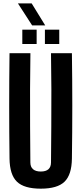

<svg xmlns="http://www.w3.org/2000/svg" viewBox="-20 -1118 486 1147"><path d="M223.6 9.1Q124.1 9.1 81.2 -32.5Q38.2 -74.1 36.9 -170.5Q34.9 -326.9 34.9 -485.4Q34.9 -643.9 36.9 -800H161.7Q159.9 -695.9 159.6 -584.9Q159.2 -473.9 159.8 -363Q160.4 -252.1 161.4 -147.9Q161.4 -120.9 177.4 -107.1Q193.4 -93.3 223.6 -93.3Q254.2 -93.3 269.5 -107.1Q284.7 -120.9 284.7 -147.9Q285.7 -252.1 286.4 -363Q287.1 -473.9 286.9 -584.9Q286.6 -695.9 284.7 -800H409.6Q411.9 -643.9 411.9 -485.4Q411.9 -326.9 409.6 -170.5Q408.3 -74.1 365.5 -32.5Q322.7 9.1 223.6 9.1ZM248.3 -855V-940.7H334V-855ZM113.3 -855V-940.7H198.9V-855ZM171.9 -966.4 87.1 -1097.7H169.2L250 -966.4Z"/></svg>

Font: Big Shoulders Display SC Thin
Style: Regular
Weight: 100
Designer: Patric King
Foundry: XO Type Co
Version: Version 2.002